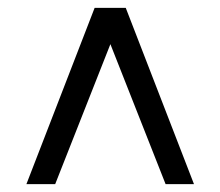

<svg xmlns="http://www.w3.org/2000/svg" viewBox="-20 -727 559 487"><path d="M47 -260 220 -707H299L472 -260H400L260 -615L120 -260Z"/></svg>

Font: Georama SemiExpanded
Style: Regular
Weight: 400
Width: 6
Designer: Jean-Baptiste Levee
Foundry: Production Type
Version: Version 1.001